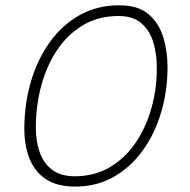

<svg xmlns="http://www.w3.org/2000/svg" viewBox="-20 -680 717 726"><path d="M264.5 25.5Q195.5 25.5 153.2 -2.8Q111 -31 91.5 -80.5Q72 -130 72 -194Q72 -285.5 96.2 -369.2Q120.5 -453 166.8 -518.5Q213 -584 279.8 -622Q346.5 -660 432 -660Q501.5 -660 541 -626.8Q580.5 -593.5 597 -540.2Q613.5 -487 613.5 -426Q613.5 -337 589.5 -255.8Q565.5 -174.5 520 -111.2Q474.5 -48 410 -11.2Q345.5 25.5 264.5 25.5ZM262.5 -13.5Q336 -13.5 393.5 -46.8Q451 -80 491 -137.8Q531 -195.5 552 -269Q573 -342.5 573 -423.5Q573 -474 560 -518.8Q547 -563.5 515.2 -591.5Q483.5 -619.5 428 -619.5Q352.5 -619.5 294.2 -585Q236 -550.5 196 -490.8Q156 -431 135.8 -355.2Q115.5 -279.5 115.5 -197Q115.5 -144.5 130.5 -103Q145.5 -61.5 177.8 -37.5Q210 -13.5 262.5 -13.5Z"/></svg>

Font: Grandstander Thin Thin
Style: Italic
Weight: 250
Italic angle: -15°
Version: Version 1.200